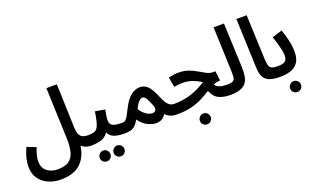

<svg xmlns="http://www.w3.org/2000/svg" viewBox="-95 -1255 3313 2017"><g transform="rotate(-20 1561.5 -246.5)"><path d="M31 -13Q31 -46 41 -95.5Q51 -145 82 -216L183 -177Q164 -130 155.5 -95.5Q147 -61 147 -28Q147 42 194.5 80.5Q242 119 312 119Q394 119 438 88.5Q482 58 498.5 -2Q515 -62 512 -152L491 -724H608L624 -238Q625 -186 638.5 -158Q652 -130 676.5 -119.5Q701 -109 736 -109Q765 -109 778.5 -93.5Q792 -78 792 -54Q792 -28 775 -11.5Q758 5 726 5Q697 5 669.5 -4.5Q642 -14 621 -34Q604 91 527.5 161Q451 231 308 231Q235 231 172 204Q109 177 70 123Q31 69 31 -13Z M725 5 735 -109Q774 -109 799 -116.5Q824 -124 839.5 -146Q855 -168 865.5 -210Q876 -252 887 -321L996 -302Q991 -277 985 -244Q979 -211 979 -185Q979 -162 989 -145Q999 -128 1028.5 -118.5Q1058 -109 1115 -109Q1145 -109 1158.5 -93.5Q1172 -78 1172 -54Q1172 -29 1155 -12Q1138 5 1105 5Q1026 5 982.5 -13Q939 -31 922 -72Q886 -22 835.5 -8.5Q785 5 725 5ZM984 217Q958 217 940.5 199.5Q923 182 923 157Q923 132 940.5 114Q958 96 984 96Q1008 96 1025.5 114Q1043 132 1043 157Q1043 182 1025.5 199.5Q1008 217 984 217ZM828 217Q802 217 784.5 199.5Q767 182 767 157Q767 132 784.5 114Q802 96 828 96Q852 96 869.5 114Q887 132 887 157Q887 182 869.5 199.5Q852 217 828 217Z M1105 5 1115 -109Q1138 -109 1152.5 -120.5Q1167 -132 1182 -159Q1197 -186 1221 -234Q1267 -325 1316 -361.5Q1365 -398 1414 -398Q1467 -398 1503.5 -360.5Q1540 -323 1577 -233Q1603 -168 1630.5 -138.5Q1658 -109 1696 -109Q1726 -109 1739.5 -93.5Q1753 -78 1753 -54Q1753 -29 1735.5 -12Q1718 5 1686 5Q1607 5 1561 -45Q1545 -18 1517.5 -0.5Q1490 17 1451 17Q1413 17 1360.5 -7Q1308 -31 1265 -91Q1242 -50 1218.5 -29.5Q1195 -9 1167.5 -2Q1140 5 1105 5ZM1316 -189Q1340 -149 1377.5 -122Q1415 -95 1449 -95Q1475 -95 1486.5 -114Q1498 -133 1486 -165Q1465 -220 1446 -253Q1427 -286 1403 -286Q1382 -285 1359.5 -260Q1337 -235 1316 -189Z M1686 5 1695 -109Q1795 -109 1885.5 -137.5Q1976 -166 2058 -221Q2011 -251 1960.5 -269Q1910 -287 1850 -287Q1805 -287 1758 -277L1738 -387Q1792 -403 1846 -403Q1912 -403 1961 -385Q2010 -367 2049.5 -343Q2089 -319 2123.5 -301Q2158 -283 2194 -283H2220L2233 -176Q2212 -175 2193 -170.5Q2174 -166 2156 -158Q2177 -129 2209.5 -119Q2242 -109 2291 -109Q2321 -109 2334.5 -93.5Q2348 -78 2348 -54Q2348 -29 2331 -12Q2314 5 2281 5Q2212 5 2158.5 -19Q2105 -43 2076 -116Q2032 -89 1980 -61Q1928 -33 1857 -14Q1786 5 1686 5ZM1950 211Q1924 211 1906.5 194Q1889 177 1889 152Q1889 126 1906.5 108Q1924 90 1950 90Q1975 90 1992.5 108Q2010 126 2010 152Q2010 177 1992.5 194Q1975 211 1950 211Z M2281 5 2290 -109Q2334 -109 2353.5 -119.5Q2373 -130 2376.5 -158Q2380 -186 2378 -238L2360 -724H2476L2496 -235Q2498 -179 2492 -134.5Q2486 -90 2464 -59Q2442 -28 2398 -11.5Q2354 5 2281 5Z M2844 5Q2764 5 2719.5 -13.5Q2675 -32 2656.5 -71.5Q2638 -111 2636 -172L2615 -724H2730L2750 -227Q2752 -178 2760 -153Q2768 -128 2790 -118.5Q2812 -109 2854 -109Q2884 -109 2897.5 -93.5Q2911 -78 2911 -54Q2911 -29 2893.5 -12Q2876 5 2844 5Z M2844 5 2854 -109Q2909 -109 2935 -125.5Q2961 -142 2961 -192Q2961 -220 2953 -257.5Q2945 -295 2933 -336Q2921 -377 2908 -413L3020 -448Q3032 -414 3044.5 -370.5Q3057 -327 3065 -281.5Q3073 -236 3073 -196Q3073 -116 3042 -72.5Q3011 -29 2959 -12Q2907 5 2844 5ZM2957 216Q2931 216 2913.5 199Q2896 182 2896 157Q2896 131 2913.5 113Q2931 95 2957 95Q2982 95 2999.5 113Q3017 131 3017 157Q3017 182 2999.5 199Q2982 216 2957 216Z"/></g></svg>

Font: Noto Sans Arabic UI SmCn SmBd
Style: Regular
Weight: 600
Width: 4
Designer: Monotype Design Team, Nadine Chahine and Nizar Qandah
Foundry: Monotype Imaging Inc.
Version: Version 2.010; ttfautohint (v1.8.4.7-5d5b)